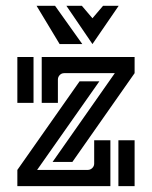

<svg xmlns="http://www.w3.org/2000/svg" viewBox="-20 -634 518 654"><path d="M438.5 -384.8 226.6 -82.5H159.2L371.1 -384.8H198.7Q189.5 -384.8 183.3 -378.2Q177.2 -371.6 177.2 -362.8V-283.7H122.1V-439.9H438.5ZM318.4 -356.9 106.4 -55.2H278.8Q287.6 -55.2 294.2 -61.5Q300.8 -67.9 300.8 -76.7V-156.2H356V0H39.1V-55.2L251 -356.9ZM384.3 -614.3 294.9 -483.9 206.1 -614.3H258.8L294.9 -571.8L331.1 -614.3ZM183.1 -483.9 104.5 -614.3H167.5L260.3 -483.9ZM94.2 -439.9V-283.7H39.1V-439.9ZM383.3 0V-156.2H438.5V0Z"/></svg>

Font: Isar CAT
Style: Regular
Weight: 400
Designer: Digitized by Peter Wiegel
Foundry: CAT-Fonts, Peter Wiegel
Version: Version 1.000; ttfautohint (v1.3)